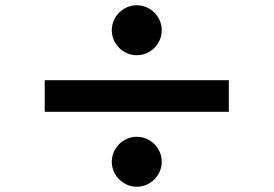

<svg xmlns="http://www.w3.org/2000/svg" viewBox="-20 -746 1040 730"><path d="M500 -726C448 -726 405 -683 405 -631C405 -579 448 -536 500 -536C552 -536 595 -579 595 -631C595 -683 552 -726 500 -726ZM850 -441H150V-321H850ZM500 -226C448 -226 405 -183 405 -131C405 -79 448 -36 500 -36C552 -36 595 -79 595 -131C595 -183 552 -226 500 -226Z"/></svg>

Font: Noto Sans TC Black
Style: Regular
Weight: 900
Designer: Ryoko NISHIZUKA 西塚涼子 (kana, bopomofo & ideographs); Paul D. Hunt (Latin, Greek & Cyrillic); Sandoll Communications 산돌커뮤니
Foundry: Adobe
Version: Version 2.004;hotconv 1.0.118;makeotfexe 2.5.65603